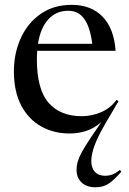

<svg xmlns="http://www.w3.org/2000/svg" viewBox="-20 -542 534 794"><path d="M470 -123.5 417.5 -34Q384 23.5 370.8 60.2Q357.5 97 357.5 124Q357.5 152 372.2 168.5Q387 185 416 185Q428.5 185 442.5 180.5Q456.5 176 476 160.5L481.5 168.5Q448 206.5 426 219.5Q404 232.5 375 232.5Q338.5 232.5 317.5 212.8Q296.5 193 296.5 159.5Q296.5 127 316.8 90Q337 53 380 -9L399 -37Q369.5 -11.5 337.2 -0.8Q305 10 267.5 10Q202.5 10 150.2 -19.2Q98 -48.5 67.8 -105.8Q37.5 -163 37.5 -247Q37.5 -321.5 65.8 -384Q94 -446.5 147.8 -484.2Q201.5 -522 277 -522Q356 -522 403.8 -473.5Q451.5 -425 458 -332H134Q132.5 -315.5 132.5 -297.5Q132.5 -172 181 -116.8Q229.5 -61.5 318.5 -61.5Q360 -61.5 398.5 -78.2Q437 -95 462 -129ZM262 -497.5Q212 -497.5 179.8 -462Q147.5 -426.5 137 -361H361.5Q352.5 -431 328.2 -464.2Q304 -497.5 262 -497.5Z"/></svg>

Font: Newsreader Display
Style: Regular
Weight: 400
Designer: Hugues Gentile
Foundry: Production Type
Version: Version 1.001